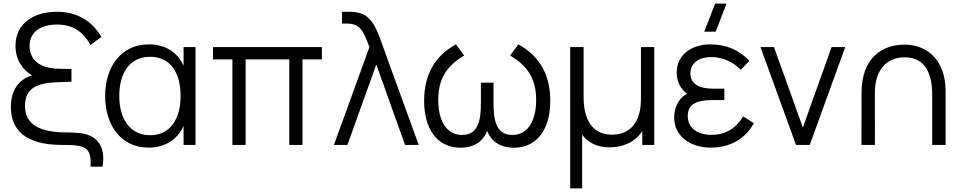

<svg xmlns="http://www.w3.org/2000/svg" viewBox="-20 -800 5300 1060"><path d="M479.5 120H546C565.5 6.5 513 -45.5 447.5 -60.5C414.5 -68.5 367.5 -68.5 346.5 -69C202 -69.5 118 -109.5 118 -216.5C118 -316 189.5 -341.5 292.5 -346C365 -348.5 365.5 -348.5 374.5 -348.5V-419.5C367 -419.5 318 -419.5 297 -420.5C202 -424.5 143.5 -467.5 143.5 -545.5C143.5 -626.5 207.5 -664.5 294.5 -664.5C387 -664.5 440.5 -621.5 479.5 -551.5L539.5 -596C492.5 -678.5 411.5 -735 294.5 -735C175 -735 65.5 -677.5 65.5 -547.5C65.5 -472 102.5 -415.5 157.5 -384C82 -361.5 40 -301 40 -210C40 -86.5 116.5 0 319.5 0C441 0 488.5 6 479.5 120Z M801 15C890.5 15 960 -29.5 993.5 -105V0H1059.5V-540H993.5V-436.5C960.5 -511 893 -555 803 -555C648 -555 560.5 -431.5 560.5 -270C560.5 -108.5 648 15 801 15ZM638.5 -270.5C638.5 -396.5 696 -486.5 809 -486.5C921.5 -486.5 977 -397.5 977 -270.5C977 -145.5 922 -53.5 808.5 -53.5C694.5 -53.5 638.5 -148 638.5 -270.5Z M1263 0H1336V-472H1577V0H1650V-472H1757V-540H1156V-472H1263Z M2019.5 -540 1823.5 0H1898L2057.5 -444L2216 0H2291.5L2095.5 -540C2064 -628.5 2037 -712.5 1960 -729.5C1940 -734.5 1914 -735 1901 -735H1868V-670H1893C1971 -670 1986 -627.5 2019.5 -540Z M2523.5 15.5C2588 15.5 2645 -12 2669.5 -78C2694.5 -12 2751 15.5 2816.5 15.5C2949 15.5 3018 -92 3018 -242.5C3018 -381 2964 -488 2842 -555L2796 -493.5C2896.5 -434.5 2940 -361.5 2940 -247.5C2940 -141 2899 -55 2809 -55C2717 -55 2704.5 -139 2704.5 -234.5V-343.5H2635V-234.5C2635 -138 2622 -55 2530.5 -55C2442.5 -55 2399.5 -138 2399.5 -247.5C2399.5 -359.5 2441 -433.5 2543 -493.5L2497 -555C2377 -489 2321.5 -383.5 2321.5 -243C2321.5 -94.5 2388 15.5 2523.5 15.5Z M3128 240H3194V-56C3227 -11.5 3278.5 13.5 3344.5 13.5C3421 13.5 3486.5 -16 3526 -76.5V0H3592V-540H3518.5V-252C3518.5 -130 3462.5 -56.5 3358.5 -56.5C3245.5 -56.5 3202 -145.5 3202 -264.5V-540H3128Z M3904 15C4013 15 4095.5 -35 4142 -120L4083 -157.5C4043.5 -91 3984.5 -55.5 3908.5 -55.5C3829 -55.5 3777 -94.5 3777 -158.5C3777 -224.5 3823 -247.5 3915 -247.5H3979V-310.5H3916C3841 -310.5 3791.5 -336 3791.5 -394.5C3791.5 -456 3844 -485 3907.5 -485C3971.5 -485 4031 -455.5 4070 -414.5L4117 -464C4063 -523 3990 -555 3902 -555C3798 -555 3716 -497.5 3716 -399.5C3716 -349 3736.5 -310 3773.5 -282C3725 -258 3702 -203.5 3702 -151.5C3702 -48.5 3790 15 3904 15ZM3868 -625H3931L3991 -780H3928Z M4374.5 0H4450.5L4646.5 -540H4571L4412.5 -96L4253 -540H4178.5Z M5126.5 -275.5V0H5200.5V-297C5200.5 -458 5109 -552 4976.5 -553.5C4854 -555 4736.5 -483.5 4736.5 -288L4736 0H4810L4810.5 -122L4810 -146V-288C4810 -410 4871 -483.5 4974.5 -483.5C5088 -483.5 5126.5 -394.5 5126.5 -275.5Z"/></svg>

Font: Eudonet
Style: Regular
Weight: 400
Designer: Mikhail Sharanda
Foundry: Mikhail Sharanda
Version: Version 4.503;Glyphs 3.1.2 (3151)